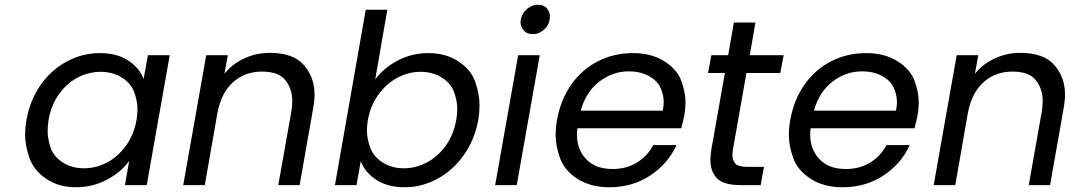

<svg xmlns="http://www.w3.org/2000/svg" viewBox="-20 -781 4522 810"><path d="M92 -276Q107 -360 152 -423.5Q197 -487 262.5 -522Q328 -557 401 -557Q473 -557 520.5 -526Q568 -495 586 -448L604 -548H696L599 0H507L525 -102Q490 -54 430.5 -22.5Q371 9 300 9Q227 9 174.5 -27Q122 -63 104 -115Q86 -167 86 -212Q86 -243 92 -276ZM556 -275Q560 -298 560 -320Q560 -354 546.5 -391.5Q533 -429 494.5 -453.5Q456 -478 405 -478Q354 -478 308 -454Q262 -430 229 -384Q196 -338 185 -276Q181 -251 181 -228Q181 -194 194 -157Q207 -120 245 -95.5Q283 -71 334 -71Q385 -71 431.5 -95.5Q478 -120 511.5 -166.5Q545 -213 556 -275Z M1118 -558Q1218 -558 1262.5 -506Q1307 -454 1307 -383Q1307 -355 1301 -323L1244 0H1154L1209 -310Q1213 -334 1213 -355Q1213 -405 1184.5 -442Q1156 -479 1085 -479Q1013 -479 963 -434Q913 -389 897 -303L844 0H753L850 -548H941L927 -470Q961 -512 1011.5 -535Q1062 -558 1118 -558Z M1563 -446Q1599 -495 1658.5 -526Q1718 -557 1787 -557Q1861 -557 1914 -522Q1967 -487 1985 -435.5Q2003 -384 2003 -337Q2003 -308 1998 -276Q1983 -193 1937.5 -128Q1892 -63 1826 -27Q1760 9 1687 9Q1616 9 1568 -22Q1520 -53 1502 -101L1484 0H1393L1523 -740H1614ZM1905 -276Q1909 -300 1909 -322Q1909 -356 1895.5 -393Q1882 -430 1843.5 -454Q1805 -478 1754 -478Q1704 -478 1657.5 -453.5Q1611 -429 1577 -382.5Q1543 -336 1532 -275Q1528 -252 1528 -231Q1528 -196 1542 -158Q1556 -120 1594.5 -95.5Q1633 -71 1683 -71Q1734 -71 1780.5 -95.5Q1827 -120 1860.5 -166.5Q1894 -213 1905 -276Z M2228 -637Q2202 -637 2189 -653Q2176 -669 2176 -688Q2176 -693 2177 -699Q2182 -725 2203 -743Q2224 -761 2250 -761Q2275 -761 2287.5 -745.5Q2300 -730 2300 -712Q2300 -706 2299 -699Q2295 -673 2274 -655Q2253 -637 2228 -637ZM2257 -548 2160 0H2069L2166 -548Z M2867 -295Q2862 -269 2854 -240H2416Q2414 -226 2414 -213Q2414 -151 2453 -109.5Q2492 -68 2564 -68Q2623 -68 2667.5 -95.5Q2712 -123 2736 -169H2834Q2798 -90 2723 -40.5Q2648 9 2550 9Q2472 9 2417 -26Q2362 -61 2343 -113Q2324 -165 2324 -212Q2324 -242 2330 -275Q2345 -360 2390 -424Q2435 -488 2502.5 -522.5Q2570 -557 2650 -557Q2728 -557 2782 -523Q2836 -489 2854 -440.5Q2872 -392 2872 -349Q2872 -323 2867 -295ZM2776 -314Q2780 -334 2780 -351Q2780 -380 2766.5 -410.5Q2753 -441 2717 -460.5Q2681 -480 2633 -480Q2564 -480 2507.5 -436Q2451 -392 2430 -314Z M3129 -473 3072 -150Q3070 -137 3070 -126Q3070 -105 3082 -91Q3094 -77 3136 -77H3203L3189 0H3107Q3031 0 3004 -29.5Q2977 -59 2977 -105Q2977 -126 2981 -150L3038 -473H2967L2981 -548H3052L3076 -686H3167L3143 -548H3286L3272 -473Z M3851 -295Q3846 -269 3838 -240H3400Q3398 -226 3398 -213Q3398 -151 3437 -109.5Q3476 -68 3548 -68Q3607 -68 3651.5 -95.5Q3696 -123 3720 -169H3818Q3782 -90 3707 -40.5Q3632 9 3534 9Q3456 9 3401 -26Q3346 -61 3327 -113Q3308 -165 3308 -212Q3308 -242 3314 -275Q3329 -360 3374 -424Q3419 -488 3486.5 -522.5Q3554 -557 3634 -557Q3712 -557 3766 -523Q3820 -489 3838 -440.5Q3856 -392 3856 -349Q3856 -323 3851 -295ZM3760 -314Q3764 -334 3764 -351Q3764 -380 3750.5 -410.5Q3737 -441 3701 -460.5Q3665 -480 3617 -480Q3548 -480 3491.5 -436Q3435 -392 3414 -314Z M4284 -558Q4384 -558 4428.5 -506Q4473 -454 4473 -383Q4473 -355 4467 -323L4410 0H4320L4375 -310Q4379 -334 4379 -355Q4379 -405 4350.5 -442Q4322 -479 4251 -479Q4179 -479 4129 -434Q4079 -389 4063 -303L4010 0H3919L4016 -548H4107L4093 -470Q4127 -512 4177.5 -535Q4228 -558 4284 -558Z"/></svg>

Font: Fz Poppins
Style: Italic
Weight: 400
Italic angle: -10°
Designer: Ninad Kale (Devanagari), Jonny Pinhorn (Latin)
Foundry: Indian Type Foundry
Version: Vit hóa bi Vntype.Com & FontZin.Com